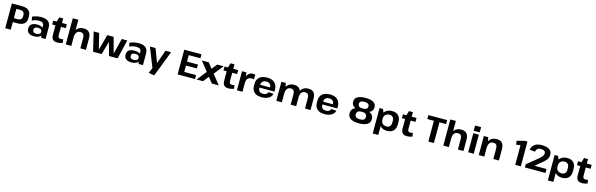

<svg xmlns="http://www.w3.org/2000/svg" viewBox="135 -2906 16294 5251"><g transform="rotate(15 8282.0 -280.5)"><path d="M71 -700H365Q486 -700 549 -644.5Q612 -589 612 -483V-428Q612 -325 549 -270.5Q486 -216 365 -216H221V-326H328Q395 -326 427 -355Q459 -384 459 -443V-469Q459 -532 427.5 -561Q396 -590 328 -590H193L228 -626V0H71Z M1051 -194V-325Q1051 -383 1016 -410Q981 -437 904 -437Q856 -437 808.5 -424.5Q761 -412 718 -389L697 -496Q729 -512 771 -524Q813 -536 858.5 -543Q904 -550 945 -550Q1080 -550 1146.5 -494Q1213 -438 1213 -325V0H1089ZM882 10Q787 10 733.5 -31.5Q680 -73 680 -146V-166Q680 -240 734 -281.5Q788 -323 886 -323Q989 -323 1048 -283Q1107 -243 1107 -169V-148Q1107 -74 1047.5 -32Q988 10 882 10ZM927 -72Q982 -72 1014.5 -94.5Q1047 -117 1047 -155V-166Q1047 -202 1016.5 -222.5Q986 -243 931 -243Q880 -243 852.5 -223.5Q825 -204 825 -163V-153Q825 -114 852 -93Q879 -72 927 -72Z M1543 10Q1457 10 1417 -33Q1377 -76 1377 -167V-518L1422 -668H1534V-196Q1534 -149 1552 -129Q1570 -109 1612 -109Q1628 -109 1645 -112Q1662 -115 1678 -121L1696 -21Q1676 -12 1650.5 -5Q1625 2 1597.5 6Q1570 10 1543 10ZM1286 -540H1671V-430H1286Z M2198 -291Q2198 -364 2171 -397.5Q2144 -431 2084 -431Q2015 -431 1978.5 -382Q1942 -333 1942 -239L1885 -158L1886 -227Q1886 -384 1953.5 -467Q2021 -550 2146 -550Q2254 -550 2305 -493Q2356 -436 2356 -314V0H2198ZM1785 -740H1942V-378V0H1785Z M2430 -540H2585L2693 -103H2697L2817 -540H2995L3114 -103H3117L3226 -540H3382L3253 0H3010L2908 -365H2904L2801 0H2558Z M3808 -194V-325Q3808 -383 3773 -410Q3738 -437 3661 -437Q3613 -437 3565.5 -424.5Q3518 -412 3475 -389L3454 -496Q3486 -512 3528 -524Q3570 -536 3615.5 -543Q3661 -550 3702 -550Q3837 -550 3903.5 -494Q3970 -438 3970 -325V0H3846ZM3639 10Q3544 10 3490.5 -31.5Q3437 -73 3437 -146V-166Q3437 -240 3491 -281.5Q3545 -323 3643 -323Q3746 -323 3805 -283Q3864 -243 3864 -169V-148Q3864 -74 3804.5 -32Q3745 10 3639 10ZM3684 -72Q3739 -72 3771.5 -94.5Q3804 -117 3804 -155V-166Q3804 -202 3773.5 -222.5Q3743 -243 3688 -243Q3637 -243 3609.5 -223.5Q3582 -204 3582 -163V-153Q3582 -114 3609 -93Q3636 -72 3684 -72Z M4179 163 4266 -46 4251 35 4023 -540H4181L4325 -158H4329L4466 -540H4623L4340 193Z M5074 -112H5443V0H4952V-700H5439V-588H5074L5109 -675V-346L5074 -404H5418V-294H5074L5109 -352V-25Z M5493 -540H5688L6116 0H5920ZM5736 -311 5881 -267 5671 0H5489ZM5720 -276 5929 -540H6111L5866 -233Z M6392 10Q6306 10 6266 -33Q6226 -76 6226 -167V-518L6271 -668H6383V-196Q6383 -149 6401 -129Q6419 -109 6461 -109Q6477 -109 6494 -112Q6511 -115 6527 -121L6545 -21Q6525 -12 6499.5 -5Q6474 2 6446.5 6Q6419 10 6392 10ZM6135 -540H6520V-430H6135Z M6631 -540H6755L6788 -331V0H6631ZM6751 -277Q6751 -412 6799 -481Q6847 -550 6940 -550Q6956 -550 6973.5 -548Q6991 -546 7008 -541L6999 -408Q6967 -416 6931 -416Q6860 -416 6824 -371.5Q6788 -327 6788 -236Z M7330 10Q7242 10 7179 -19Q7116 -48 7083 -103.5Q7050 -159 7050 -236V-304Q7050 -380 7085 -435.5Q7120 -491 7186 -520.5Q7252 -550 7342 -550Q7482 -550 7557 -479Q7632 -408 7632 -277V-231H7179V-309H7507L7486 -279V-311Q7486 -371 7448.5 -405.5Q7411 -440 7347 -440Q7281 -440 7244.5 -405Q7208 -370 7208 -308V-219Q7208 -158 7244 -124.5Q7280 -91 7343 -91Q7398 -91 7432.5 -113Q7467 -135 7476 -174L7624 -164Q7601 -80 7524 -35Q7447 10 7330 10Z M8558 -292Q8558 -364 8531 -397.5Q8504 -431 8447 -431Q8380 -431 8344.5 -382Q8309 -333 8309 -239L8252 -158V-227Q8252 -384 8318.5 -467Q8385 -550 8510 -550Q8616 -550 8665.5 -493Q8715 -436 8715 -315V0H8558ZM7746 -540H7870L7903 -374V0H7746ZM8152 -292Q8152 -364 8125.5 -397.5Q8099 -431 8041 -431Q7974 -431 7938.5 -382Q7903 -333 7903 -239L7847 -158V-227Q7847 -384 7913 -467Q7979 -550 8104 -550Q8210 -550 8259.5 -493Q8309 -436 8309 -315V0H8152Z M9111 10Q9023 10 8960 -19Q8897 -48 8864 -103.5Q8831 -159 8831 -236V-304Q8831 -380 8866 -435.5Q8901 -491 8967 -520.5Q9033 -550 9123 -550Q9263 -550 9338 -479Q9413 -408 9413 -277V-231H8960V-309H9288L9267 -279V-311Q9267 -371 9229.5 -405.5Q9192 -440 9128 -440Q9062 -440 9025.5 -405Q8989 -370 8989 -308V-219Q8989 -158 9025 -124.5Q9061 -91 9124 -91Q9179 -91 9213.5 -113Q9248 -135 9257 -174L9405 -164Q9382 -80 9305 -35Q9228 10 9111 10Z M10084 10Q9931 10 9850 -40Q9769 -90 9769 -185V-200Q9769 -263 9806.5 -308Q9844 -353 9915 -377Q9986 -401 10084 -401Q10183 -401 10253.5 -377Q10324 -353 10361.5 -308Q10399 -263 10399 -200V-185Q10399 -90 10319 -40Q10239 10 10084 10ZM10084 -102Q10158 -102 10192 -126.5Q10226 -151 10226 -200V-215Q10226 -265 10191 -291.5Q10156 -318 10084 -318Q10014 -318 9977.5 -292Q9941 -266 9941 -215V-200Q9941 -151 9976.5 -126.5Q10012 -102 10084 -102ZM10084 -332Q9989 -332 9921 -353.5Q9853 -375 9817.5 -417Q9782 -459 9782 -517V-531Q9782 -617 9861 -663.5Q9940 -710 10084 -710Q10229 -710 10307.5 -663.5Q10386 -617 10386 -531V-517Q10386 -458 10350.5 -416.5Q10315 -375 10247.5 -353.5Q10180 -332 10084 -332ZM10084 -409Q10154 -409 10186.5 -432Q10219 -455 10219 -501V-512Q10219 -554 10185 -576Q10151 -598 10084 -598Q10017 -598 9982.5 -576Q9948 -554 9948 -512V-501Q9948 -455 9981.5 -432Q10015 -409 10084 -409Z M10881 10Q10801 10 10741 -22.5Q10681 -55 10648 -113.5Q10615 -172 10614 -251V-292Q10615 -371 10648.5 -429Q10682 -487 10743 -518.5Q10804 -550 10885 -550Q10998 -550 11060.5 -486Q11123 -422 11123 -303V-237Q11123 -118 11059.5 -54Q10996 10 10881 10ZM10524 -540H10624L10681 -382V180H10524ZM10840 -103Q10898 -103 10931.5 -140Q10965 -177 10965 -242V-295Q10965 -361 10931.5 -398Q10898 -435 10840 -435Q10766 -435 10723.5 -394Q10681 -353 10681 -281V-260Q10681 -187 10723.5 -145Q10766 -103 10840 -103Z M11444 10Q11358 10 11318 -33Q11278 -76 11278 -167V-518L11323 -668H11435V-196Q11435 -149 11453 -129Q11471 -109 11513 -109Q11529 -109 11546 -112Q11563 -115 11579 -121L11597 -21Q11577 -12 11551.5 -5Q11526 2 11498.5 6Q11471 10 11444 10ZM11187 -540H11572V-430H11187Z M12395 -700V-588H12131L12208 -653V0H12050V-653L12126 -588H11864V-700Z M12888 -291Q12888 -364 12861 -397.5Q12834 -431 12774 -431Q12705 -431 12668.5 -382Q12632 -333 12632 -239L12575 -158L12576 -227Q12576 -384 12643.5 -467Q12711 -550 12836 -550Q12944 -550 12995 -493Q13046 -436 13046 -314V0H12888ZM12475 -740H12632V-378V0H12475Z M13336 -540V0H13179V-540ZM13343 -754V-607H13172V-754Z M13891 -291Q13891 -364 13864 -397.5Q13837 -431 13777 -431Q13708 -431 13671.5 -382Q13635 -333 13635 -239L13579 -158V-227Q13579 -384 13646.5 -467Q13714 -550 13839 -550Q13947 -550 13998 -493Q14049 -436 14049 -314V0H13891ZM13478 -540H13602L13635 -378V0H13478Z M14669 0H14511V-615L14559 -563L14390 -540L14377 -647L14597 -702H14669Z M14784 -89 15098 -346Q15132 -377 15153.5 -398.5Q15175 -420 15187 -437Q15199 -454 15203.5 -470Q15208 -486 15208 -506V-514Q15208 -557 15174.5 -579.5Q15141 -602 15078 -602Q15021 -602 14985 -573Q14949 -544 14937 -488L14785 -503Q14803 -604 14877 -657Q14951 -710 15074 -710Q15213 -710 15288.5 -661Q15364 -612 15364 -523V-509Q15364 -465 15351.5 -429.5Q15339 -394 15308.5 -358.5Q15278 -323 15222 -276L14932 -32L14884 -112H15367V0H14784Z M15839 10Q15759 10 15699 -22.5Q15639 -55 15606 -113.5Q15573 -172 15572 -251V-292Q15573 -371 15606.5 -429Q15640 -487 15701 -518.5Q15762 -550 15843 -550Q15956 -550 16018.5 -486Q16081 -422 16081 -303V-237Q16081 -118 16017.5 -54Q15954 10 15839 10ZM15482 -540H15582L15639 -382V180H15482ZM15798 -103Q15856 -103 15889.5 -140Q15923 -177 15923 -242V-295Q15923 -361 15889.5 -398Q15856 -435 15798 -435Q15724 -435 15681.5 -394Q15639 -353 15639 -281V-260Q15639 -187 15681.5 -145Q15724 -103 15798 -103Z M16402 10Q16316 10 16276 -33Q16236 -76 16236 -167V-518L16281 -668H16393V-196Q16393 -149 16411 -129Q16429 -109 16471 -109Q16487 -109 16504 -112Q16521 -115 16537 -121L16555 -21Q16535 -12 16509.5 -5Q16484 2 16456.5 6Q16429 10 16402 10ZM16145 -540H16530V-430H16145Z"/></g></svg>

Font: Pathway Extreme 8pt Thin 12pt
Style: Bold
Weight: 700
Version: Version 1.001;gftools[0.9.26]